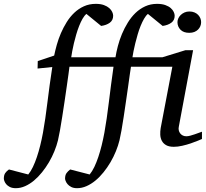

<svg xmlns="http://www.w3.org/2000/svg" viewBox="-151 -757 1080 1006"><path d="M907.2 -28.8Q901.4 -26.4 885.3 -19.5Q869.1 -12.7 848.1 -5.6Q827.1 1.5 803.7 6.8Q780.3 12.2 759.8 12.2Q734.4 12.2 719.2 3.4Q704.1 -5.4 696.8 -19.5Q689.5 -33.7 688.7 -51.3Q688 -68.8 690.9 -85.9L752 -407.2H535.2Q533.2 -396 529.3 -368.2Q525.4 -340.3 520.3 -303.7Q515.1 -267.1 509 -225.3Q502.9 -183.6 497.1 -144.8Q491.2 -106 485.4 -73.2Q479.5 -40.5 475.1 -22Q468.3 5.9 456.3 35.4Q444.3 64.9 428 92.8Q411.6 120.6 391.6 145.5Q371.6 170.4 349.1 189Q326.7 207.5 302.2 218.3Q277.8 229 252.9 229Q234.4 229 222.2 222.7Q210 216.3 202.9 207.8Q195.8 199.2 192.9 191.2Q189.9 183.1 189.9 179.2Q189.9 160.2 197.8 149.7Q205.6 139.2 216.8 130.9L318.8 157.2Q332 141.1 343.3 117.7Q354.5 94.2 364 65.9Q373.5 37.6 381.6 5.1Q389.6 -27.3 396 -62Q408.7 -132.8 419.2 -220.2Q429.7 -307.6 443.8 -407.2H212.9Q211.4 -396 207.8 -368.2Q204.1 -340.3 198.7 -303.7Q193.4 -267.1 187.3 -225.3Q181.2 -183.6 175 -144.8Q168.9 -106 163.1 -73.2Q157.2 -40.5 152.8 -22Q146 5.9 134 35.4Q122.1 64.9 105.7 92.8Q89.4 120.6 69.3 145.5Q49.3 170.4 27.1 189Q4.9 207.5 -19.3 218.3Q-43.5 229 -67.9 229Q-86.9 229 -99.4 222.7Q-111.8 216.3 -118.7 207.8Q-125.5 199.2 -128.2 191.2Q-130.9 183.1 -130.9 179.2Q-130.9 160.2 -123.5 149.7Q-116.2 139.2 -104 130.9L-2.9 157.2Q10.3 141.1 21.5 117.7Q32.7 94.2 42.2 65.9Q51.8 37.6 59.8 5.1Q67.9 -27.3 74.2 -62Q86.9 -132.8 97.4 -220Q107.9 -307.1 123 -405.8L45.9 -397.9L46.9 -437L132.8 -465.8Q138.2 -492.2 146.7 -522.7Q155.3 -553.2 168.2 -583.3Q181.2 -613.3 198.5 -641.1Q215.8 -668.9 238.3 -690.2Q260.7 -711.4 288.8 -724.1Q316.9 -736.8 351.1 -736.8Q376 -736.8 393.3 -730.5Q410.6 -724.1 421.4 -714.6Q432.1 -705.1 437 -694.3Q441.9 -683.6 441.9 -674.8Q441.9 -650.9 424.3 -637.9Q406.7 -625 378.9 -621.1L301.8 -684.1Q291 -675.3 281.5 -658.7Q272 -642.1 263.7 -621.1Q255.4 -600.1 248.5 -576.4Q241.7 -552.7 236.3 -530.5Q231 -508.3 227.5 -489Q224.1 -469.7 222.2 -457H454.1Q458.5 -484.9 466.8 -516.4Q475.1 -547.9 488 -578.9Q501 -609.9 518.6 -638.4Q536.1 -667 558.8 -689Q581.5 -710.9 609.9 -723.9Q638.2 -736.8 671.9 -736.8Q697.3 -736.8 715.1 -730.5Q732.9 -724.1 743.7 -714.6Q754.4 -705.1 759.3 -694.3Q764.2 -683.6 764.2 -674.8Q764.2 -650.9 746.6 -637.9Q729 -625 701.2 -621.1L624 -684.1Q613.3 -675.3 603.8 -658.7Q594.2 -642.1 585.7 -621.1Q577.1 -600.1 570.3 -576.4Q563.5 -552.7 557.9 -530.5Q552.2 -508.3 548.6 -489Q544.9 -469.7 543 -457H700.2L820.8 -494.1H860.8L786.1 -94.2Q783.7 -84 785.6 -74.7Q787.6 -65.4 793 -58.3Q798.3 -51.3 806.6 -47.1Q814.9 -43 825.2 -43Q834 -43 845.9 -46.1Q857.9 -49.3 869.9 -53.5Q881.8 -57.6 892.1 -61.5Q902.3 -65.4 907.2 -66.9ZM902.8 -641.1Q902.8 -629.9 898.7 -619.9Q894.5 -609.9 886.7 -602.1Q878.9 -594.2 867.4 -589.6Q856 -585 840.8 -585Q810.5 -585 794.7 -601.3Q778.8 -617.7 778.8 -641.1Q778.8 -650.9 783.2 -660.6Q787.6 -670.4 795.9 -678.5Q804.2 -686.5 815.7 -691.7Q827.1 -696.8 841.8 -696.8Q856.4 -696.8 867.9 -691.9Q879.4 -687 887 -679.2Q894.5 -671.4 898.7 -661.4Q902.8 -651.4 902.8 -641.1Z"/></svg>

Font: Charis SIL Viet
Style: Italic
Weight: 400
Italic angle: -11°
Foundry: SIL International
Version: Version 5.000